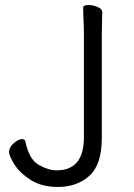

<svg xmlns="http://www.w3.org/2000/svg" viewBox="-20 -725 532 762"><path d="M311 -657 310 -695Q310 -705 331 -705Q350 -705 368 -697Q386 -689 386 -677Q386 -661 385 -649L384 -588V-177Q384 -72 335 -27.5Q286 17 209 17Q146 17 102.5 -10.5Q59 -38 37.5 -72Q16 -106 16 -122Q16 -140 34.5 -156.5Q53 -173 68 -173Q79 -173 81 -162Q96 -92 134 -70.5Q172 -49 205 -49Q313 -49 313 -180V-589Q313 -615 311 -657Z"/></svg>

Font: Iansui 0.93
Style: Regular
Weight: 400
Designer: But Ko / Fontworks Inc.
Foundry: zi-hi.com / Fontworks Inc.
Version: Version 0.931